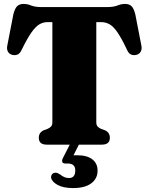

<svg xmlns="http://www.w3.org/2000/svg" viewBox="-20 -736 756 977"><path d="M192 -700H524.5Q557.5 -700 577.5 -708Q597.5 -716 615.5 -716Q638.5 -716 650 -703.8Q661.5 -691.5 668.5 -663L699 -506Q703.5 -486 696 -473Q688.5 -460 672.5 -456.5Q657.5 -453.5 646 -459Q634.5 -464.5 626.5 -482Q599.5 -539.5 578.5 -570.2Q557.5 -601 537.8 -612.2Q518 -623.5 495 -623.5H470V-114Q470 -100 476.2 -92.8Q482.5 -85.5 495 -80L514.5 -73Q539 -61.5 539 -35Q539 0 498.5 0H218Q177.5 0 177.5 -35Q177.5 -61.5 202 -73L221.5 -80Q234 -85.5 240.2 -92.8Q246.5 -100 246.5 -114V-623.5H221.5Q199.5 -623.5 179.8 -611.8Q160 -600 138.8 -569.2Q117.5 -538.5 90 -482Q82 -464.5 70.5 -459Q59 -453.5 44 -456.5Q28 -460 20.5 -473Q13 -486 17.5 -506L48 -663Q55 -691.5 66.5 -703.8Q78 -716 101 -716Q119 -716 138.8 -708Q158.5 -700 192 -700ZM338.5 -7H385L354 54Q362.5 54 372.5 54Q423 54 449.8 74.8Q476.5 95.5 476.5 132.5Q476.5 173 444.2 197Q412 221 352 221Q302 221 272.8 204.8Q243.5 188.5 240 168Q239.5 157 245.5 150.2Q251.5 143.5 260.5 143Q268.5 142.5 274.5 145.5Q280.5 148.5 287 152.5Q308 170 331 170Q363 170 363 131Q363 96 324.5 96H312.5Q300.5 96 297.2 88.5Q294 81 299.5 69.5Z"/></svg>

Font: Fraunces 72pt Soft Black
Style: Regular
Weight: 900
Version: Version 1.000;[b76b70a41]